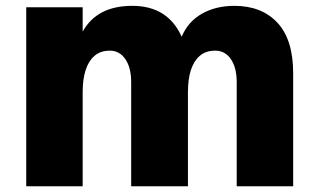

<svg xmlns="http://www.w3.org/2000/svg" viewBox="-20 -606 1092 661"><path d="M70.3 35.2V-581.1H264.6V-497.1Q313.5 -585.9 435.5 -585.9Q557.6 -585.9 605.5 -479.5Q627 -531.2 674.8 -558.6Q722.7 -585.9 787.1 -585.9Q880.9 -585.9 935.1 -527.8Q989.3 -469.7 989.3 -353.5V35.2H794.9V-323.2Q794.9 -373 774.9 -402.3Q754.9 -431.6 721.2 -431.6Q687.5 -431.6 667 -413.1Q627 -377.9 627 -288.1V35.2H431.6V-323.2Q431.6 -373 411.6 -402.3Q391.6 -431.6 358.4 -431.6Q325.2 -431.6 304.7 -413.1Q264.6 -377.9 264.6 -288.1V35.2Z"/></svg>

Font: GenEi M Gothic v2 Black
Style: Regular
Weight: 900
Version: Version 2.0